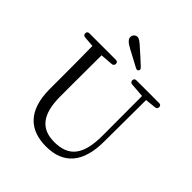

<svg xmlns="http://www.w3.org/2000/svg" viewBox="-253 -1113 1302 1302"><g transform="rotate(45 398.0 -462.5)"><path d="M481 -791C486 -798 484 -806 475 -815C441 -847 406 -879 376 -905C343 -935 329 -945 314 -945C296 -945 280 -930 280 -910C280 -890 295 -874 336 -852L441 -796L456 -788C467 -782 476 -783 481 -791ZM65 -691 141 -685C143 -587 143 -489 143 -390V-275C143 -63 247 20 401 20C565 20 656 -78 656 -284L658 -683L736 -691C748 -692 755 -700 755 -712C755 -724 748 -731 735 -731H517C504 -731 497 -724 497 -712C497 -700 504 -692 516 -691L619 -683L620 -305C620 -116 556 -41 419 -41C300 -41 229 -107 229 -290V-390C229 -491 229 -587 230 -684L321 -691C333 -692 340 -700 340 -712C340 -724 333 -731 320 -731H66C53 -731 46 -724 46 -712C46 -700 53 -692 65 -691Z"/></g></svg>

Font: 寒蝉锦书宋
Style: Regular
Weight: 400
Designer: 寒蝉锦书宋{Warren} 思源宋体{Ryoko NISHIZUKA 西塚涼子 (kana & ideographs); Frank Grießhammer (Latin, Greek & Cyrillic); Wenlong ZHANG 
Foundry: Adobe & ChillType
Version: Version 2.000;Glyphs 3.1.1 (3135)